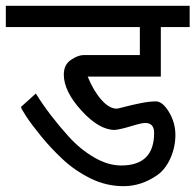

<svg xmlns="http://www.w3.org/2000/svg" viewBox="-30 -633 671 659"><path d="M189 -377Q189 -411 213.5 -427.5Q238 -444 257 -444H450V-540H-10V-613H621V-540H522V-370H271Q291 -321 318 -290.5Q345 -260 371 -260Q374 -260 396.5 -266Q419 -272 450.5 -278.5Q482 -285 505 -285Q528 -285 550 -248.5Q572 -212 572 -170Q572 -128 555 -90Q538 -52 510 -32Q455 6 394.5 6Q334 6 280 -21Q226 -48 185 -86.5Q144 -125 111 -165.5Q78 -206 60 -233.5Q42 -261 42 -266L93 -312Q139 -238 206 -164Q246 -120 293.5 -92.5Q341 -65 386 -65Q499 -65 499 -177Q499 -211 468 -211Q456 -211 420 -200Q384 -189 364 -187Q310 -187 249.5 -253.5Q189 -320 189 -377Z"/></svg>

Font: Autonym
Style: Regular
Weight: 500
Version: Version 1.0.20131126